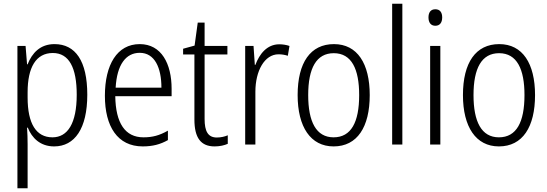

<svg xmlns="http://www.w3.org/2000/svg" viewBox="-20 -780 2954 1036"><path d="M274 -542C197 -542 153 -494 129 -433H126L118 -532H74V236H129V-1C129 -30 128 -64 126 -91H130C152 -36 197 10 272 10C383 10 451 -86 451 -269C451 -451 387 -542 274 -542ZM265 -494C353 -494 394 -414 394 -269C394 -114 345 -39 263 -39C175 -39 129 -113 129 -254V-282C129 -416 174 -494 265 -494Z M734 -542C612 -542 546 -431 546 -263C546 -98 614 10 750 10C804 10 845 -1 886 -24V-75C840 -49 803 -39 754 -39C655 -39 604 -116 602 -261H906V-301C906 -436 851 -542 734 -542ZM734 -495C815 -495 851 -414 851 -307H604C611 -431 659 -495 734 -495Z M1150 -38C1102 -38 1084 -72 1084 -138V-486H1207V-532H1084V-658H1047L1030 -534L968 -517V-486H1029V-135C1029 -36 1064 10 1138 10C1167 10 1191 4 1209 -4V-50C1193 -43 1172 -38 1150 -38Z M1487 -541C1421 -541 1380 -489 1358 -430H1355L1348 -532H1303V0H1358V-285C1358 -397 1407 -487 1483 -487C1501 -487 1518 -484 1533 -479L1542 -532C1525 -538 1505 -541 1487 -541Z M1975 -267C1975 -437 1908 -542 1782 -542C1655 -542 1586 -442 1586 -267C1586 -95 1656 10 1780 10C1908 10 1975 -95 1975 -267ZM1643 -267C1643 -412 1687 -493 1781 -493C1878 -493 1918 -406 1918 -267C1918 -121 1875 -39 1780 -39C1686 -39 1643 -123 1643 -267Z M2151 0V-760H2096V0Z M2329 -730C2304 -730 2292 -713 2292 -686C2292 -658 2305 -641 2329 -641C2353 -641 2366 -658 2366 -686C2366 -713 2354 -730 2329 -730ZM2356 -532H2301V0H2356Z M2867 -267C2867 -437 2800 -542 2674 -542C2547 -542 2478 -442 2478 -267C2478 -95 2548 10 2672 10C2800 10 2867 -95 2867 -267ZM2535 -267C2535 -412 2579 -493 2673 -493C2770 -493 2810 -406 2810 -267C2810 -121 2767 -39 2672 -39C2578 -39 2535 -123 2535 -267Z"/></svg>

Font: Noto Sans Display SemiCondensed Light
Style: Regular
Weight: 300
Width: 4
Designer: Monotype Design Team
Foundry: Monotype Imaging Inc.
Version: Version 1.900